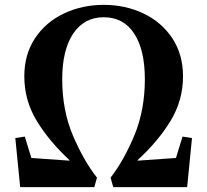

<svg xmlns="http://www.w3.org/2000/svg" viewBox="-20 -770 853 790"><path d="M82 -208 109 -120 265 -109 266 -111Q182 -189 131 -273Q80 -357 80 -456Q80 -546 124 -612.5Q168 -679 243 -714.5Q318 -750 407 -750Q496 -750 570.5 -714.5Q645 -679 689 -612.5Q733 -546 733 -456Q733 -357 682 -273Q631 -189 546 -111L547 -109L704 -120L731 -208L770 -202L750 0H446L435 -39Q490 -110 533 -213.5Q576 -317 576 -444Q576 -565 532 -632Q488 -699 407 -699Q326 -699 281 -631.5Q236 -564 236 -444Q236 -316 280 -212.5Q324 -109 379 -39L368 0H63L43 -202Z"/></svg>

Font: Minipax
Style: Bold
Weight: 600
Designer: Raphaël Ronot, Igor Stepanchenko (Cyrillic)
Foundry: steppetype
Version: Version 1.002